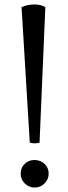

<svg xmlns="http://www.w3.org/2000/svg" viewBox="-20 -831 308 864"><path d="M114 -189 77 -799Q105 -811 135 -811Q163 -811 184 -799L158 -189Q147 -186 137 -186Q126 -186 114 -189ZM135 -111Q162 -111 180.5 -93.5Q199 -76 199 -50Q199 -24 180.5 -5.5Q162 13 136 13Q110 13 91.5 -5.5Q73 -24 73 -50Q73 -76 91 -93.5Q109 -111 135 -111Z"/></svg>

Font: Adamina
Style: Regular
Weight: 400
Designer: Cyreal (www.cyreal.org)
Foundry: Cyreal
Version: Version 1.011